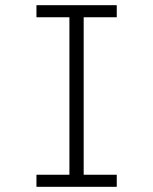

<svg xmlns="http://www.w3.org/2000/svg" viewBox="-20 -720 590 740"><path d="M120.5 0V-46.5H247.5V-653.5H120.5V-700H430V-653.5H302.5V-46.5H430V0Z"/></svg>

Font: Trispace SemiCondensed ExtraLight
Style: Regular
Weight: 200
Width: 4
Designer: Tyler Finck
Foundry: Etcetera Type Company
Version: Version 1.210; ttfautohint (v1.8.3)